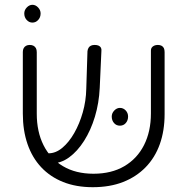

<svg xmlns="http://www.w3.org/2000/svg" viewBox="-20 -767 780 799"><path d="M366 12Q297 12 243 -9.5Q189 -31 151.5 -71Q114 -111 94.5 -167.5Q75 -224 75 -294V-551Q75 -560 78.5 -566.5Q82 -573 88.5 -576.5Q95 -580 104 -580Q113 -580 119.5 -576.5Q126 -573 129.5 -566.5Q133 -560 133 -550V-294Q133 -219 161 -163Q189 -107 242 -75.5Q295 -44 369 -44Q444 -44 497.5 -75.5Q551 -107 579.5 -163.5Q608 -220 608 -295V-557Q608 -564 611.5 -569Q615 -574 621.5 -577Q628 -580 637 -580Q646 -580 652.5 -576.5Q659 -573 662 -566.5Q665 -560 665 -550V-292Q665 -223 645 -167Q625 -111 586 -71Q547 -31 492 -9.5Q437 12 366 12ZM184 -87 164 -129H182Q212 -129 239.5 -152Q267 -175 289 -213.5Q311 -252 324.5 -299.5Q338 -347 339 -397L344 -554Q345 -562 348.5 -568Q352 -574 358.5 -577Q365 -580 374 -580Q384 -580 390.5 -577Q397 -574 400 -568.5Q403 -563 402 -555L395 -401Q392 -338 375 -281.5Q358 -225 330 -181Q302 -137 267.5 -112Q233 -87 194 -87ZM479 -244Q464 -244 454.5 -255Q445 -266 445 -282Q445 -296 455.5 -307Q466 -318 479 -318Q493 -318 503 -307.5Q513 -297 513 -282Q513 -266 503.5 -255Q494 -244 479 -244ZM115 -673Q101 -673 91 -684Q81 -695 81 -711Q81 -725 91.5 -736Q102 -747 115 -747Q128 -747 138.5 -736Q149 -725 149 -711Q149 -695 139 -684Q129 -673 115 -673Z"/></svg>

Font: Fredoka Light Light
Style: Regular
Weight: 300
Version: Version 2.001